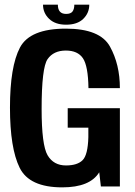

<svg xmlns="http://www.w3.org/2000/svg" viewBox="-20 -804 582 828"><path d="M248.5 4Q106.5 4 64.8 -80.5Q23 -165 23 -340Q23 -517 66 -598.8Q109 -680.5 264 -680.5Q411.5 -680.5 454.2 -603.2Q497 -526 497 -424H361.5Q360 -520 337.5 -553Q315 -586 264 -586Q211 -586 185.2 -549Q159.5 -512 159.5 -334Q159.5 -178.5 185.2 -134.5Q211 -90.5 264.5 -90.5Q313.5 -90.5 336.2 -113.2Q359 -136 361 -212.5V-253.5H272V-337.5H497V0H415L408 -61Q368 4 248.5 4ZM265 -697.5Q218 -697.5 191.8 -722.8Q165.5 -748 165.5 -784H229.5Q229.5 -744 265 -744Q285 -744 292.8 -754.5Q300.5 -765 300.5 -784H365Q365 -748 339.2 -722.8Q313.5 -697.5 265 -697.5Z"/></svg>

Font: Anybody SemiBold
Style: Regular
Weight: 600
Designer: Tyler Finck
Foundry: Etcetera Type Company
Version: Version 1.010; ttfautohint (v1.8.3) -l 8 -r 50 -G 200 -x 14 